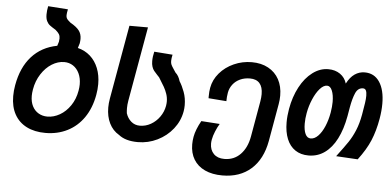

<svg xmlns="http://www.w3.org/2000/svg" viewBox="-60 -930 2523 1237"><g transform="rotate(5 1201.5 -311.0)"><path d="M29.5 -208.5Q29.5 -243.5 36 -279.5Q56.5 -396 120 -466.5Q183.5 -537 284 -556L292.5 -583Q294.5 -594.5 294.5 -605Q294.5 -620.5 287.8 -631.8Q281 -643 264 -657.5Q238.5 -673 226 -682.5Q213.5 -692 205.5 -708.5Q197.5 -725 197.5 -751Q197.5 -776.5 203.5 -805L332 -796Q326.5 -769.5 326.5 -757.5Q326.5 -746.5 329.8 -739.5Q333 -732.5 340 -725.8Q347 -719 355.5 -712Q396 -689 412.8 -666.8Q429.5 -644.5 429.5 -613Q429.5 -602 427 -584.5L417.5 -553.5Q464 -542 498 -511.8Q532 -481.5 550.2 -435.8Q568.5 -390 568.5 -332.5Q568.5 -298 562 -262.5Q546.5 -176.5 504.2 -115.2Q462 -54 398.2 -22Q334.5 10 256.5 10Q186 10 135 -15.8Q84 -41.5 56.8 -90.5Q29.5 -139.5 29.5 -208.5ZM446 -279.5Q450 -302.5 450 -321Q450 -361 435.5 -391.8Q421 -422.5 395.8 -439Q370.5 -455.5 338.5 -455.5Q297.5 -455.5 258.2 -431Q219 -406.5 190.5 -362.2Q162 -318 152.5 -262.5Q148.5 -238.5 148.5 -220.5Q148.5 -181.5 163 -153.5Q177.5 -125.5 202.8 -110.8Q228 -96 260 -96Q301 -96 340.2 -118.5Q379.5 -141 408 -182.8Q436.5 -224.5 446 -279.5Z M730.5 -18.5Q689.5 -42.5 667.8 -86.5Q646 -130.5 646 -188.5Q646 -215.5 651.5 -247.5L736 -725H856L771 -243.5Q766.5 -217.5 766.5 -195.5Q766.5 -178 768.5 -162Q779 -129.5 802.5 -109.5Q826 -89.5 858.5 -89.5Q896 -89.5 929.5 -108.5Q963 -127.5 986 -160Q1009 -192.5 1016 -231.5Q1018.5 -247.5 1018.5 -259.5Q1018.5 -285 1010.5 -308.5Q1002.5 -332 991 -352.2Q979.5 -372.5 955.5 -410.5L941 -426Q928 -439.5 920 -449.8Q912 -460 907 -475.2Q902 -490.5 902 -511.5Q902 -540 910 -572.5L1029 -563.5Q1023.5 -539 1023.5 -522.5Q1023.5 -508.5 1027.8 -499Q1032 -489.5 1043.5 -472.5L1058 -450.5Q1068.5 -441.5 1076.5 -427.8Q1084.5 -414 1089 -397.5Q1106.5 -370.5 1121 -331.2Q1135.5 -292 1135.5 -246Q1135.5 -225 1132 -205.5Q1121 -143 1081 -92.2Q1041 -41.5 981.2 -12.2Q921.5 17 855 17Q775 17 730.5 -18.5Z M1205.5 0.5Q1205.5 -23 1210 -48.5Q1218.5 -95.5 1251 -153.5L1370.5 -145.5Q1356.5 -122.5 1344.8 -94Q1333 -65.5 1328.5 -40.5Q1326 -26.5 1326 -15Q1326 26 1350.5 51.2Q1375 76.5 1419.5 76.5Q1482 76.5 1523.5 33.8Q1565 -9 1578 -81.5L1618.5 -312Q1623 -338.5 1623 -360Q1623 -406.5 1602 -430.5Q1581 -454.5 1539.5 -454.5Q1504 -454.5 1475.5 -441.2Q1447 -428 1429 -404.5Q1411 -381 1405.5 -352Q1400.5 -323 1400.5 -295.5L1284.5 -304.5V-315.5Q1284.5 -348.5 1289 -372Q1298.5 -425 1335.2 -468Q1372 -511 1426.8 -535.5Q1481.5 -560 1542.5 -560Q1604 -560 1649.2 -535.2Q1694.5 -510.5 1718.8 -465.8Q1743 -421 1743 -361.5Q1743 -334 1738 -306L1695.5 -64.5Q1674 55 1601.5 119.2Q1529 183.5 1416 183.5Q1350.5 183.5 1303 161.5Q1255.5 139.5 1230.5 98.2Q1205.5 57 1205.5 0.5Z M1799 -193.5Q1799 -235 1807 -281Q1821 -360.5 1854.5 -423.5Q1888 -486.5 1935.8 -522.2Q1983.5 -558 2037.5 -558Q2082 -558 2113.8 -536Q2145.5 -514 2157 -475.5Q2178.5 -517.5 2208 -537.8Q2237.5 -558 2272.5 -558Q2335 -558 2369 -506.8Q2403 -455.5 2403 -366.5Q2403 -321 2394 -268.5Q2380 -188.5 2354 -126.5Q2328 -64.5 2276 4L2136 -4Q2184 -67.5 2208 -103.2Q2232 -139 2250.2 -183Q2268.5 -227 2279 -285.5Q2287.5 -335 2291.5 -361.5Q2295.5 -388 2295.5 -409Q2295.5 -431 2289.8 -442.8Q2284 -454.5 2270.5 -454.5Q2238 -454.5 2222.2 -418.8Q2206.5 -383 2196.5 -326L2186.5 -268Q2171 -182 2139.5 -120.2Q2108 -58.5 2062 -25.8Q2016 7 1958 7Q1907.5 7 1871.8 -17Q1836 -41 1817.5 -86.2Q1799 -131.5 1799 -193.5ZM2076.5 -281Q2083 -320 2083 -350Q2083 -395 2071.2 -423.2Q2059.5 -451.5 2038.5 -451.5Q2015.5 -451.5 1992 -425Q1968.5 -398.5 1949.8 -355Q1931 -311.5 1922.5 -264Q1916 -228.5 1916 -196Q1916 -153.5 1927.8 -128.5Q1939.5 -103.5 1962.5 -103.5Q1987.5 -103.5 2010.5 -127.2Q2033.5 -151 2050.8 -191.5Q2068 -232 2076.5 -281Z"/></g></svg>

Font: JuliaMono
Style: Bold Italic
Weight: 700
Italic angle: -9°
Monospace: yes
Designer: cormullion
Foundry: corm
Version: Version 0.057; ttfautohint (v1.8.4)